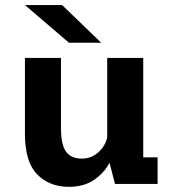

<svg xmlns="http://www.w3.org/2000/svg" viewBox="-20 -730 690 762"><path d="M253.5 11.5Q176 11.5 127.5 -38Q79 -87.5 79 -198.5V-500H222V-221Q222 -156 242 -128.2Q262 -100.5 304.5 -100.5Q342.5 -100.5 370.2 -125.5Q398 -150.5 405.5 -185V-500H548.5V-105.5H605.5V0H436.5L414.5 -84Q393.5 -43.5 353.2 -16Q313 11.5 253.5 11.5ZM253.5 -560.5 79 -710H226.5L381.5 -560.5Z"/></svg>

Font: Trispace SemiBold
Style: Regular
Weight: 600
Designer: Tyler Finck
Foundry: Etcetera Type Company
Version: Version 1.210; ttfautohint (v1.8.3)